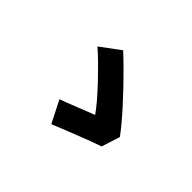

<svg xmlns="http://www.w3.org/2000/svg" viewBox="-115 -963 1230 1230"><g transform="rotate(45 500.0 -348.0)"><path d="M754 -145Q723 -135 679.5 -118.5Q636 -102 588 -83Q540 -64 497 -47Q454 -30 425 -18L349 -168Q372 -176 403 -188Q434 -200 467 -213Q500 -226 530 -238Q560 -250 582 -258Q564 -285 528.5 -327Q493 -369 448.5 -416Q404 -463 360 -506.5Q316 -550 282 -579L416 -678Q452 -645 495.5 -602Q539 -559 583.5 -512.5Q628 -466 669 -420.5Q710 -375 742.5 -336Q775 -297 794 -270Z"/></g></svg>

Font: Noto Sans SC Black
Style: Regular
Weight: 900
Designer: Ryoko NISHIZUKA  (kana, bopomofo & ideographs); Paul D. Hunt (Latin, Greek & Cyrillic); Sandoll Communications , Soo-you
Foundry: Adobe
Version: Version 2.004-H2;hotconv 1.0.118;makeotfexe 2.5.65603